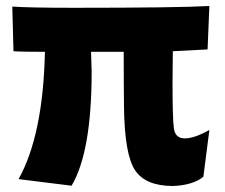

<svg xmlns="http://www.w3.org/2000/svg" viewBox="-20 -558 752 641"><path d="M558 63Q466 63 431 10.5Q396 -42 394 -199Q393 -276 393 -385H284L286 -319Q286 -51 219 62L42 40Q124 -107 130 -385Q48 -385 25 -387L21 -536Q82 -532 227 -532Q573 -532 679 -538L673 -393L557 -387L556 -281Q556 -163 560.5 -129.5Q565 -96 597 -96Q629 -96 679 -124L659 32Q625 60 558 63Z"/></svg>

Font: KN Bobohei
Style: Bold
Weight: 700
Designer: Kingnam Type Foundry
Version: Version 1.710;March 18, 2023